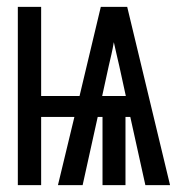

<svg xmlns="http://www.w3.org/2000/svg" viewBox="-20 -540 540 560"><path d="M32 0V-520H100V-260H212L274 -520H351L476 0H404L360 -199H346V0H279V-199H265L221 0H149L197 -199H100V0ZM278 -260H347L328 -347Q324 -364 320 -381.5Q316 -399 312 -417Q309 -399 305 -381.5Q301 -364 297 -347Z"/></svg>

Font: Iosevka Term
Style: Regular
Weight: 400
Monospace: yes
Designer: Belleve Invis
Foundry: Belleve Invis
Version: Version 30.0.1